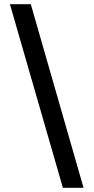

<svg xmlns="http://www.w3.org/2000/svg" viewBox="-20 -789 444 910"><path d="M376 101H278L27 -769H126Z"/></svg>

Font: DM Sans 10pt Medium
Style: Regular
Weight: 500
Version: Version 4.004;gftools[0.9.30]